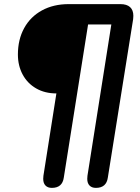

<svg xmlns="http://www.w3.org/2000/svg" viewBox="-20 -725 678 933"><path d="M190 144Q190 134 191 129L254 -271Q198 -271 155.5 -295.5Q113 -320 90 -363Q67 -406 67 -460Q67 -533 97.5 -588.5Q128 -644 184 -674.5Q240 -705 314 -705H565Q596 -705 612 -690.5Q628 -676 628 -648Q628 -638 627 -632L504 138Q497 188 446 188Q426 188 415 176.5Q404 165 404 144Q404 134 405 129L521 -606H408L290 138Q283 188 232 188Q212 188 201 176.5Q190 165 190 144Z"/></svg>

Font: SN Pro Bold
Style: Bold Italic
Weight: 700
Italic angle: -9°
Designer: Tobias Whetton
Foundry: Supernotes
Version: Version 1.003